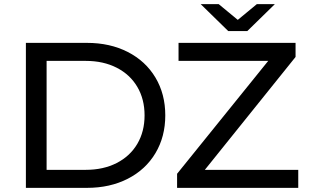

<svg xmlns="http://www.w3.org/2000/svg" viewBox="-20 -907 1494 927"><path d="M105 -700H400Q511 -700 597 -656Q683 -612 730.5 -532.5Q778 -453 778 -350Q778 -247 730.5 -167.5Q683 -88 597 -44Q511 0 400 0H105ZM394 -87Q479 -87 543.5 -120Q608 -153 643 -212.5Q678 -272 678 -350Q678 -428 643 -487.5Q608 -547 543.5 -580Q479 -613 394 -613H205V-87ZM1420 -87V0H835V-68L1275 -613H842V-700H1407V-632L969 -87ZM1307 -887 1174 -757H1082L949 -887H1036L1128 -811L1220 -887Z"/></svg>

Font: APTA Sans Medium
Style: Bold
Weight: 500
Version: Version 7.200